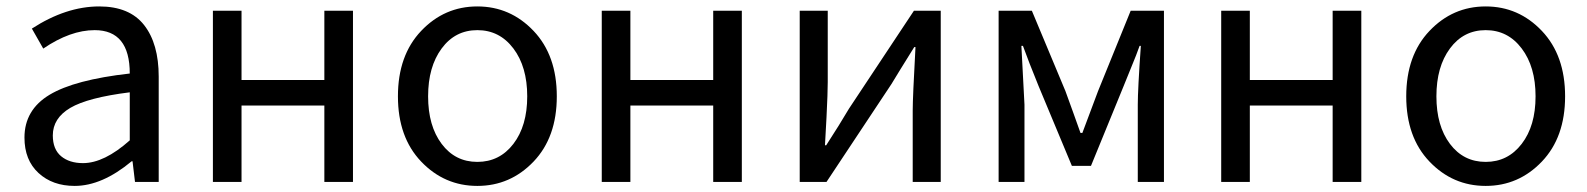

<svg xmlns="http://www.w3.org/2000/svg" viewBox="-20 -577 5035 609"><path d="M216.8 12.7Q146.5 12.7 102.1 -28.3Q57.6 -69.3 57.6 -140.6Q57.6 -228.5 137.2 -276.4Q216.8 -324.2 391.6 -343.8Q391.6 -481.4 280.3 -481.4Q203.1 -481.4 117.2 -422.9L81.1 -486.3Q189.5 -556.6 294.9 -556.6Q390.6 -556.6 437 -497.6Q483.4 -438.5 483.4 -334V0H408.2L400.4 -65.4H397.5Q303.7 12.7 216.8 12.7ZM243.2 -59.6Q310.5 -59.6 391.6 -131.8V-284.2Q258.8 -267.6 203.1 -234.9Q147.5 -202.1 147.5 -147.5Q147.5 -103.5 173.8 -81.5Q200.2 -59.6 243.2 -59.6Z M655.3 0V-543H746.1V-323.2H1008.8V-543H1099.6V0H1008.8V-242.2H746.1V0Z M1672.4 -64.5Q1598.6 12.7 1494.1 12.7Q1389.6 12.7 1315.9 -64.5Q1242.2 -141.6 1242.2 -271.5Q1242.2 -401.4 1315.9 -479Q1389.6 -556.6 1494.1 -556.6Q1598.6 -556.6 1672.4 -479Q1746.1 -401.4 1746.1 -271.5Q1746.1 -141.6 1672.4 -64.5ZM1380.9 -120.6Q1423.8 -63.5 1494.1 -63.5Q1564.5 -63.5 1608.4 -120.6Q1652.3 -177.7 1652.3 -271.5Q1652.3 -365.2 1608.4 -423.3Q1564.5 -481.4 1494.1 -481.4Q1423.8 -481.4 1380.9 -423.3Q1337.9 -365.2 1337.9 -271.5Q1337.9 -177.7 1380.9 -120.6Z M1888.7 0V-543H1979.5V-323.2H2242.2V-543H2333V0H2242.2V-242.2H1979.5V0Z M2516.6 0V-543H2605.5V-316.4Q2605.5 -283.2 2601.6 -205.6Q2597.7 -127.9 2596.7 -116.2H2600.6Q2643.6 -182.6 2672.9 -232.4L2878.9 -543H2963.9V0H2875V-226.6Q2875 -267.6 2883.8 -427.7H2879.9Q2828.1 -344.7 2807.6 -310.5L2601.6 0Z M3147.5 0V-543H3252.9L3359.4 -288.1Q3367.2 -266.6 3383.3 -222.2Q3399.4 -177.7 3407.2 -155.3H3413.1Q3460.9 -282.2 3462.9 -288.1L3566.4 -543H3671.9V0H3588.9V-245.1Q3588.9 -293 3598.6 -431.6H3594.7Q3585.9 -406.2 3566.9 -360.4Q3547.9 -314.5 3543.9 -303.7L3440.4 -50.8H3379.9L3274.4 -303.7Q3242.2 -382.8 3224.6 -431.6H3219.7Q3229.5 -246.1 3229.5 -245.1V0Z M3853.5 0V-543H3944.3V-323.2H4207V-543H4297.9V0H4207V-242.2H3944.3V0Z M4870.6 -64.5Q4796.9 12.7 4692.4 12.7Q4587.9 12.7 4514.2 -64.5Q4440.4 -141.6 4440.4 -271.5Q4440.4 -401.4 4514.2 -479Q4587.9 -556.6 4692.4 -556.6Q4796.9 -556.6 4870.6 -479Q4944.3 -401.4 4944.3 -271.5Q4944.3 -141.6 4870.6 -64.5ZM4579.1 -120.6Q4622.1 -63.5 4692.4 -63.5Q4762.7 -63.5 4806.6 -120.6Q4850.6 -177.7 4850.6 -271.5Q4850.6 -365.2 4806.6 -423.3Q4762.7 -481.4 4692.4 -481.4Q4622.1 -481.4 4579.1 -423.3Q4536.1 -365.2 4536.1 -271.5Q4536.1 -177.7 4579.1 -120.6Z"/></svg>

Font: Nasu
Style: Regular
Weight: 400
Designer: Ryoko NISHIZUKA (kana &amp; ideographs); Paul D. Hunt (Latin, Greek &amp; Cyrillic); Wenlong ZHANG (bopomofo); Sandoll C
Version: Version 2014.1215